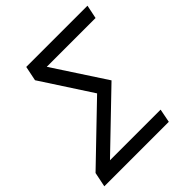

<svg xmlns="http://www.w3.org/2000/svg" viewBox="-199 -829 960 960"><g transform="rotate(-45 280.5 -349.0)"><path d="M447 0H-9L7 -78L294 -354L121 -620L137 -698H570L555 -626H210L391 -349L103 -72H461Z"/></g></svg>

Font: Aneliza
Style: Italic
Weight: 400
Italic angle: -11.31°
Designer: Mike Abbink, Paul van der Laan, Pieter van Rosmalen
Foundry: Bold Monday
Version: Version 3.0